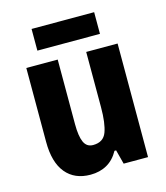

<svg xmlns="http://www.w3.org/2000/svg" viewBox="-109 -804 776 898"><g transform="rotate(-15 278.5 -355.0)"><path d="M499 -550V0H381L363 -69H355Q333 -29 298.5 -9.5Q264 10 219 10Q142 10 99.5 -41.5Q57 -93 57 -192V-550H209V-237Q209 -179 222 -150Q235 -121 266 -121Q316 -121 331.5 -163Q347 -205 347 -282V-550ZM431 -720V-615H128V-720Z"/></g></svg>

Font: Noto Sans Hebrew Condensed ExtraBold
Style: Regular
Weight: 800
Width: 3
Designer: Monotype Design Team
Foundry: Monotype Imaging Inc.
Version: Version 2.004; ttfautohint (v1.8.4.7-5d5b)